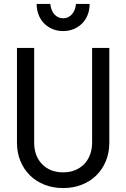

<svg xmlns="http://www.w3.org/2000/svg" viewBox="-20 -943 640 973"><path d="M534 -700H446.8V-220Q446.8 -186.6 436.2 -158.7Q425.6 -130.8 406.4 -111.1Q387.3 -91.5 360.3 -80.5Q333.3 -69.6 300.2 -69.6Q234 -69.6 193.6 -110.9Q153.2 -152.2 153.2 -220V-700H66V-220Q66 -169.3 83.4 -127.1Q100.8 -84.8 131.6 -54.4Q162.4 -24 205.4 -7Q248.4 10 300 10Q351.6 10 394.6 -7Q437.6 -24 468.4 -54.4Q499.2 -84.8 516.6 -127.1Q534 -169.3 534 -220ZM235 -923H165.8Q165.8 -893.2 175.6 -868Q185.4 -842.8 203.5 -824.5Q221.6 -806.2 246.1 -795.9Q270.6 -785.6 300 -785.6Q329.4 -785.6 353.9 -795.9Q378.4 -806.2 396.5 -824.5Q414.6 -842.8 424.4 -868.1Q434.2 -893.3 434.2 -923H365Q362 -890 344.2 -870.2Q326.4 -850.4 300 -850.4Q273.6 -850.4 255.8 -870.2Q238 -890 235 -923Z"/></svg>

Font: CommitMonoV142 ExtLt
Style: Regular
Weight: 200
Monospace: yes
Designer: Eigil Nikolajsen
Foundry: Eigil Nikolajsen
Version: Version 1.142